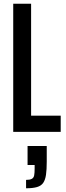

<svg xmlns="http://www.w3.org/2000/svg" viewBox="-20 -708 354 1031"><path d="M51 0V-688H147V-87H306V0ZM120 303V258Q140 258 150.5 252.5Q161 247 163.5 233.5Q166 220 166 198V178H128V76H231V160Q231 203 227 230.5Q223 258 212 274Q201 290 178.5 296.5Q156 303 120 303Z"/></svg>

Font: Saira ExtraCondensed SemiBold
Style: Regular
Weight: 600
Width: 2
Designer: Hector Gatti with collaboration of the Omnibus-Type team
Foundry: Omnibus-Type
Version: Version 1.101